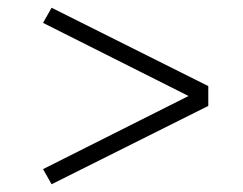

<svg xmlns="http://www.w3.org/2000/svg" viewBox="-20 -500 627 495"><path d="M113 -25 91 -64 493 -266V-239L91 -441L113 -480L517 -278V-227Z"/></svg>

Font: Lexend Exa ExtraLight
Style: Regular
Weight: 250
Designer: Bonnie Shaver-Troup, Thomas Jockin
Foundry: Lexend
Version: Version 1.007